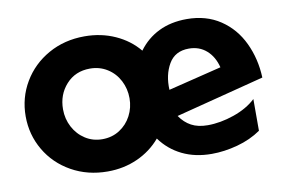

<svg xmlns="http://www.w3.org/2000/svg" viewBox="-63 -640 1143 763"><g transform="rotate(-10 508.5 -259.0)"><path d="M739 -100Q700 -100 673 -114.5Q646 -129 627 -157L985 -249Q982 -325 951.5 -389.5Q921 -454 864 -492Q807 -530 729 -530Q665 -530 616 -506Q567 -482 534 -437Q497 -482 440.5 -507.5Q384 -533 317 -533Q236 -533 171 -496.5Q106 -460 69 -397.5Q32 -335 32 -260Q32 -186 68.5 -123.5Q105 -61 170 -24.5Q235 12 316 12Q381 12 436.5 -13Q492 -38 530 -83Q564 -36 616 -10.5Q668 15 735 15Q786 15 839.5 0.5Q893 -14 935 -43V-171Q900 -138 845 -119Q790 -100 739 -100ZM451 -260Q451 -222 434 -189.5Q417 -157 386.5 -137.5Q356 -118 317 -118Q279 -118 248.5 -137.5Q218 -157 200.5 -190Q183 -223 183 -262Q183 -321 220 -362Q257 -403 316 -403Q355 -403 386 -383.5Q417 -364 434 -331Q451 -298 451 -260ZM717 -413Q759 -413 788 -387.5Q817 -362 828 -318L613 -265Q610 -325 635.5 -369Q661 -413 717 -413Z"/></g></svg>

Font: Geom
Style: Bold
Weight: 700
Version: Version 1.102